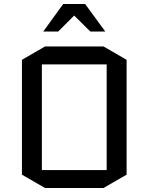

<svg xmlns="http://www.w3.org/2000/svg" viewBox="-20 -938 745 963"><path d="M615 -62 499 5H206L90 -62V-638L206 -705H499L615 -638ZM190 -615V-85H515V-615ZM297 -918H407L508 -780H433L352 -860L272 -780H197Z"/></svg>

Font: Quantico
Style: Regular
Weight: 400
Designer: Matt Desmond
Foundry: MADtype
Version: Version 2.002